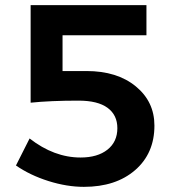

<svg xmlns="http://www.w3.org/2000/svg" viewBox="-20 -720 660 746"><path d="M316 -444Q435 -444 507.5 -384.5Q580 -325 580 -232Q580 -124 505 -59Q430 6 306 6Q240 6 168.5 -16.5Q97 -39 42 -77L95 -182Q190 -108 293 -108Q359 -108 397.5 -138.5Q436 -169 436 -222Q436 -273 398 -301Q360 -329 285 -329Q176 -329 99 -321V-700H549V-583H223V-444Z"/></svg>

Font: Montserrat arm Medium
Style: Regular
Weight: 500
Designer: Julieta Ulanovsky
Foundry: Julieta Ulanovsky
Version: Version 6.000;PS 006.000;hotconv 1.0.88;makeotf.lib2.5.64775